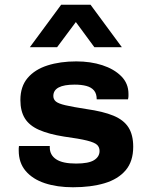

<svg xmlns="http://www.w3.org/2000/svg" viewBox="-20 -780 640 810"><path d="M288 10Q221 10 169.5 -7Q118 -24 88.5 -58.5Q59 -93 59 -145V-154Q59 -158 60 -164H190V-158Q190 -126 217 -108Q244 -90 301 -90Q354 -90 377 -104.5Q400 -119 400 -143Q400 -159 389.5 -169Q379 -179 347 -187Q315 -195 249 -204Q186 -214 145 -232Q104 -250 85 -280.5Q66 -311 66 -358Q66 -415 96.5 -451Q127 -487 180.5 -504Q234 -521 302 -521Q362 -521 411.5 -505Q461 -489 491.5 -458.5Q522 -428 522 -384V-375Q522 -369 520 -361H388Q388 -385 376.5 -398.5Q365 -412 344 -417.5Q323 -423 295 -423Q205 -423 205 -375Q205 -361 215.5 -352Q226 -343 256 -336Q286 -329 344 -320Q415 -310 458.5 -292Q502 -274 522 -242.5Q542 -211 542 -161Q542 -99 510 -61.5Q478 -24 421 -7Q364 10 288 10ZM106 -581 238 -760H362L494 -581H378L300 -687L221 -581Z"/></svg>

Font: Chivo Mono Medium
Style: Bold
Weight: 700
Monospace: yes
Version: Version 1.008